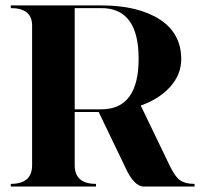

<svg xmlns="http://www.w3.org/2000/svg" viewBox="-20 -684 753 704"><path d="M253.9 -654.3V-283.2Q253.9 -283.2 351.6 -283.2Q488.3 -283.2 488.3 -468.8Q488.3 -654.3 351.6 -654.3ZM19.5 -664.1H351.6Q485.4 -664.1 564.9 -613.3Q644.5 -562.5 644.5 -466.8Q644.5 -411.1 604.5 -366.2Q564.5 -321.3 496.1 -296.9L602.5 -76.2Q618.2 -43.9 632.8 -29.3Q652.3 -9.8 693.4 -9.8V0H507.8Q470.7 0 438.5 -72.3L341.8 -273.4H253.9V-78.1Q253.9 -9.8 332 -9.8V0H19.5V-9.8Q97.7 -9.8 97.7 -78.1V-594.7Q94.7 -654.3 19.5 -654.3Z"/></svg>

Font: spinwerad
Style: Bold
Weight: 700
Width: 7
Version: Version 0.3